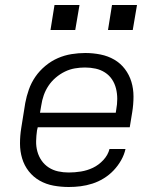

<svg xmlns="http://www.w3.org/2000/svg" viewBox="-20 -740 640 768"><path d="M255 8Q224 8 194 2.5Q164 -3 138.5 -17.5Q113 -32 95 -55Q77 -78 68.5 -106.5Q60 -135 60 -166Q60 -197 65 -228L81 -328Q86 -355 95.5 -382Q105 -409 121.5 -433Q138 -457 161.5 -476.5Q185 -496 211.5 -507.5Q238 -519 266 -523.5Q294 -528 321 -528Q321 -528 321 -528Q321 -528 321 -528Q352 -528 382 -522Q412 -516 437 -501.5Q462 -487 479.5 -464Q497 -441 505.5 -413Q514 -385 514 -354Q514 -323 509 -292L499 -231H131L128 -218Q125 -197 124.5 -175.5Q124 -154 129.5 -134Q135 -114 146.5 -97.5Q158 -81 175 -70Q192 -59 212.5 -54.5Q233 -50 255 -50Q279 -50 304 -54Q329 -58 352 -69Q375 -80 393.5 -100Q412 -120 418 -144H482Q477 -121 464.5 -99Q452 -77 434.5 -58.5Q417 -40 395 -26.5Q373 -13 349.5 -5.5Q326 2 302.5 5Q279 8 255 8ZM140 -289H443L445 -302Q449 -323 449 -344.5Q449 -366 444 -386Q439 -406 428 -422.5Q417 -439 400 -450Q383 -461 362.5 -465.5Q342 -470 320 -470Q300 -470 279.5 -466.5Q259 -463 239.5 -453.5Q220 -444 203 -429.5Q186 -415 174 -397Q162 -379 155 -359Q148 -339 145 -318ZM511 -620H412L428 -720H528ZM281 -620H182L198 -720H298Z"/></svg>

Font: Iosevka SS04 Lt Ex Obl
Style: Regular
Weight: 300
Width: 7
Italic angle: -9°
Monospace: yes
Designer: Belleve Invis
Foundry: Belleve Invis
Version: Version 19.0.0; ttfautohint (v1.8.4)